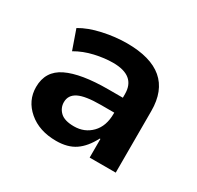

<svg xmlns="http://www.w3.org/2000/svg" viewBox="-81 -807 503 491"><g transform="rotate(30 170.5 -561.5)"><path d="M134 -408Q84 -408 52.5 -435Q21 -462 21 -502Q21 -549 62.5 -569Q104 -589 184 -589H227V-600Q227 -654 161 -654Q136 -654 107.5 -647.5Q79 -641 55 -627L35 -684Q60 -699 96.5 -707Q133 -715 167 -715Q307 -715 307 -596V-414H230V-469H228Q212 -438 190 -423Q168 -408 134 -408ZM155 -463Q186 -463 206.5 -484Q227 -505 227 -542V-545H187Q142 -545 122 -535Q102 -525 102 -504Q102 -487 114.5 -475Q127 -463 155 -463Z"/></g></svg>

Font: MulishBold
Style: Bold
Weight: 700
Designer: Vernon Adams
Foundry: Vernon Adams
Version: Version 3.602; ttfautohint (v1.8.3)